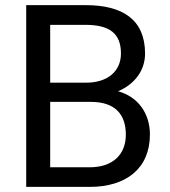

<svg xmlns="http://www.w3.org/2000/svg" viewBox="-20 -731 663 751"><path d="M331.1 0C473.1 0 566.4 -71.8 566.4 -205.1C566.4 -285.6 521.5 -352.1 441.9 -374C506.8 -401.9 547.4 -455.1 547.4 -521.5C547.4 -653.8 460.4 -710.9 314.9 -710.9H82.5V0ZM335.4 -332.5C431.2 -332.5 472.2 -282.7 472.2 -204.1C472.2 -126 420.4 -76.7 331.1 -76.7H176.3V-332.5ZM176.3 -633.8H314.9C408.2 -633.8 453.1 -600.1 453.1 -522C453.1 -450.2 398.4 -407.7 317.9 -407.7H176.3Z"/></svg>

Font: Nahid
Style: Regular
Weight: 400
Foundry: DejaVu fonts team - Redesigned by Saber Rastikerdar
Version: Version 0.3.0